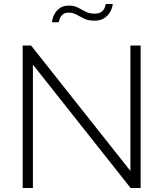

<svg xmlns="http://www.w3.org/2000/svg" viewBox="-20 -937 813 957"><path d="M144 -615V0H93V-710H135L630 -85V-710H681V0H631ZM450 -834Q420 -834 399.5 -844Q379 -854 361.5 -864Q344 -874 323 -874Q301 -874 290.5 -863Q280 -852 276.5 -840Q273 -828 273 -826H239Q239 -830 242 -843Q245 -856 254 -871Q263 -886 279.5 -897.5Q296 -909 323 -909Q350 -909 369 -899Q388 -889 406.5 -879Q425 -869 450 -869Q477 -869 488.5 -880Q500 -891 503.5 -903Q507 -915 507 -917H542Q542 -913 538.5 -899.5Q535 -886 525 -871Q515 -856 497 -845Q479 -834 450 -834Z"/></svg>

Font: Raleway Thin Light
Style: Regular
Weight: 300
Version: Version 4.026